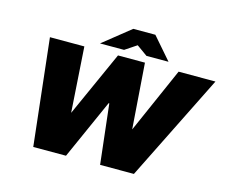

<svg xmlns="http://www.w3.org/2000/svg" viewBox="-119 -1053 1440 1218"><g transform="rotate(15 601.0 -444.0)"><path d="M193 0 115 -700H341L370 -258L355 -271H369L562 -700H739L772 -248L750 -271H771L960 -700H1202L854 0H632L581 -448L602 -392H583L408 0ZM432 -744 612 -888H757L689 -810L590 -744ZM737 -744 645 -810 612 -888H757L882 -744Z"/></g></svg>

Font: REM Black
Style: Italic
Weight: 900
Italic angle: -11°
Designer: Octavio Pardo
Foundry: Ashler Design
Version: Version 1.005;gftools[0.9.28]